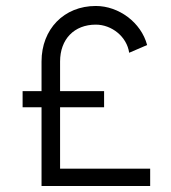

<svg xmlns="http://www.w3.org/2000/svg" viewBox="-20 -623 573 643"><path d="M181.2 -58.1V-263.7H328.6V-317.9H181.2V-417C181.2 -491.7 228.5 -540.5 300.8 -540.5C354 -540.5 404.8 -500.5 412.6 -446.3L472.7 -472.2C452.6 -547.9 377.9 -603 300.8 -603C194.3 -603 119.1 -525.4 119.1 -417V-317.9H55.7V-263.7H119.1V0H482.9V-58.1Z"/></svg>

Font: Now Medium
Style: Regular
Weight: 500
Designer: Alfredo Marco Pradil
Foundry: Alfredo Marco Pradil
Version: Version 1.200;hotconv 1.0.109;makeotfexe 2.5.65596